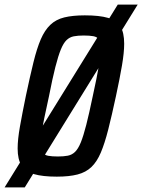

<svg xmlns="http://www.w3.org/2000/svg" viewBox="-50 -763 621 838"><path d="M-30 55 464 -743H551L58 55ZM198 8Q136 8 98.5 -3Q61 -14 44 -40.5Q27 -67 27 -115Q27 -154 37 -210.5Q47 -267 63 -345Q81 -430 96 -491Q111 -552 128 -591.5Q145 -631 169.5 -654.5Q194 -678 230.5 -687Q267 -696 320 -696Q384 -696 421.5 -685Q459 -674 475.5 -647.5Q492 -621 492 -572Q492 -534 482.5 -478Q473 -422 456 -343Q438 -259 422.5 -198Q407 -137 390 -97Q373 -57 349 -34Q325 -11 288.5 -1.5Q252 8 198 8ZM203 -80Q228 -80 246 -83.5Q264 -87 277.5 -100Q291 -113 302.5 -141Q314 -169 326.5 -218Q339 -267 355 -344Q373 -426 381.5 -475.5Q390 -525 390 -553Q390 -579 382 -590.5Q374 -602 357.5 -605Q341 -608 315 -608Q290 -608 272 -604.5Q254 -601 240.5 -588Q227 -575 215.5 -547Q204 -519 191.5 -470Q179 -421 164 -344Q152 -289 143.5 -248.5Q135 -208 131.5 -180.5Q128 -153 128 -134Q128 -109 136 -97.5Q144 -86 160.5 -83Q177 -80 203 -80Z"/></svg>

Font: Saira Condensed Medium
Style: Italic
Weight: 500
Width: 3
Italic angle: -12°
Designer: Hector Gatti with collaboration of the Omnibus-Type team
Foundry: Omnibus-Type
Version: Version 1.101